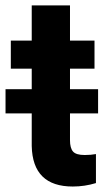

<svg xmlns="http://www.w3.org/2000/svg" viewBox="-35 -678 393 708"><path d="M223.1 -658.2V-528.3H313.5V-424.8H223.1V-349.1H326.7V-259.8H223.1V-161.1Q223.1 -131.8 234.4 -119.1Q245.6 -106.4 277.3 -106.4Q300.8 -106.4 318.8 -109.9V-2.9Q277.3 9.8 233.4 9.8Q85.4 9.8 82 -139.2V-259.8H-14.6V-349.1H82V-424.8H4.9V-528.3H82V-658.2Z"/></svg>

Font: MAUL Bold
Style: Bold
Weight: 700
Designer: MAUL
Version: Version 1.0; 2020; ttfautohint (v1.8.3)